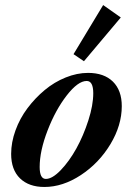

<svg xmlns="http://www.w3.org/2000/svg" viewBox="-20 -725 506 756"><path d="M310.5 -483.9 269.5 -511.7 386.2 -705.1 455.6 -656.2ZM154.8 11.2Q93.8 11.2 58.8 -22.7Q23.9 -56.6 23.9 -119.1Q23.9 -164.6 41 -211.7Q58.1 -258.8 88.1 -298.8Q118.2 -338.9 156 -370.4Q193.8 -401.9 238.5 -419.9Q283.2 -438 326.7 -438Q389.6 -438 424.6 -403.6Q459.5 -369.1 459.5 -307.1Q459.5 -231.4 414.6 -157Q369.6 -82.5 298.3 -35.6Q227.1 11.2 154.8 11.2ZM160.6 -20.5Q186 -20.5 219.5 -55.4Q252.9 -90.3 280.8 -140.6Q308.6 -190.9 327.9 -251Q347.2 -311 347.2 -357.9Q347.2 -406.2 321.3 -406.2Q287.1 -406.2 242.9 -349.4Q198.7 -292.5 167.5 -211.7Q136.2 -130.9 136.2 -67.4Q136.2 -20.5 160.6 -20.5Z"/></svg>

Font: Elstob 14pt
Style: Bold Italic
Weight: 700
Italic angle: -20°
Designer: Peter S. Baker
Version: Version 1.015